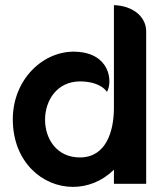

<svg xmlns="http://www.w3.org/2000/svg" viewBox="-20 -719 641 750"><path d="M425 -1H551V-597C551 -650 504 -696 425 -699V-298C425 -207 395 -104 292 -104C109 -104 112 -401 293 -401C329 -401 375 -392 398 -360C421 -402 409 -512 276 -517C149 -522 30 -409 30 -253C30 -87 145 11 265 11C321 11 378 -10 425 -56Z"/></svg>

Font: Mesarto
Style: Regular
Weight: 700
Designer: Mohamed Gaber
Foundry: Kief Type Foundry
Version: Version 2.020